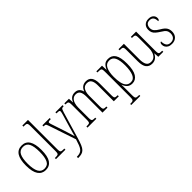

<svg xmlns="http://www.w3.org/2000/svg" viewBox="96 -1796 3070 3070"><g transform="rotate(-45 1631.5 -260.5)"><path d="M228 10Q145 10 98.5 -57.5Q52 -125 52 -267Q52 -543 231 -543Q406 -543 406 -267Q406 -124 361 -57Q316 10 228 10ZM229 -21Q304 -21 334 -85Q364 -149 364 -267Q364 -391 333.5 -451.5Q303 -512 230 -512Q155 -512 124 -451Q93 -390 93 -267Q93 -147 125.5 -84Q158 -21 229 -21Z M465 0V-25H476Q509 -25 525 -29Q541 -33 546 -48.5Q551 -64 551 -98V-660Q551 -695 545.5 -711Q540 -727 525.5 -731Q511 -735 484 -735H465V-760H592V-98Q592 -64 597 -48.5Q602 -33 618 -29Q634 -25 667 -25H679V0Z M727 210Q773 210 801.5 199Q830 188 849 163.5Q868 139 883 99.5Q898 60 916 2L763 -454Q754 -480 747.5 -492.5Q741 -505 729.5 -508Q718 -511 696 -511H694V-536H859V-511H850Q818 -511 808 -505.5Q798 -500 798 -487Q798 -478 803.5 -460.5Q809 -443 819 -414L882 -223Q899 -169 914 -121.5Q929 -74 936 -46Q943 -75 953.5 -112Q964 -149 977 -195L1043 -419Q1049 -440 1053.5 -457.5Q1058 -475 1058 -486Q1058 -499 1049 -505Q1040 -511 1007 -511H988V-536H1150V-511H1146Q1126 -511 1115.5 -506.5Q1105 -502 1098 -486.5Q1091 -471 1081 -438L948 12Q927 83 908 127.5Q889 172 865.5 196.5Q842 221 809.5 230Q777 239 730 239H727Z M1178 0V-25H1191Q1221 -25 1235.5 -29Q1250 -33 1254.5 -49Q1259 -65 1259 -100V-433Q1259 -468 1254.5 -485Q1250 -502 1236.5 -506.5Q1223 -511 1195 -511H1190V-536H1294L1299 -450H1302Q1320 -498 1352 -520.5Q1384 -543 1430 -543Q1479 -543 1507.5 -518Q1536 -493 1548 -446H1550Q1585 -543 1683 -543Q1814 -543 1814 -360V-96Q1814 -63 1819 -48Q1824 -33 1838.5 -29Q1853 -25 1882 -25H1886V0H1773V-361Q1773 -432 1750.5 -471Q1728 -510 1675 -510Q1631 -510 1605.5 -487.5Q1580 -465 1568.5 -427.5Q1557 -390 1557 -345V-99Q1557 -65 1562 -49Q1567 -33 1581.5 -29Q1596 -25 1624 -25H1630V0H1517V-361Q1517 -436 1494.5 -473Q1472 -510 1420 -510Q1378 -510 1351.5 -485Q1325 -460 1312.5 -419Q1300 -378 1300 -331V-99Q1300 -65 1305 -49Q1310 -33 1325.5 -29Q1341 -25 1371 -25H1378V0Z M1928 239V215H1939Q1967 215 1981.5 210.5Q1996 206 2001.5 190Q2007 174 2007 139V-438Q2007 -472 2002 -487.5Q1997 -503 1981.5 -507Q1966 -511 1934 -511H1914V-536H2042L2046 -439H2049Q2067 -485 2098.5 -515.5Q2130 -546 2185 -546Q2267 -546 2308.5 -482Q2350 -418 2350 -277Q2350 -129 2306 -59.5Q2262 10 2187 10Q2132 10 2099 -19.5Q2066 -49 2048 -99H2046Q2047 -81 2047.5 -51Q2048 -21 2048 18V140Q2048 175 2053 190.5Q2058 206 2072.5 210.5Q2087 215 2114 215H2133V239ZM2184 -22Q2249 -22 2278.5 -90Q2308 -158 2308 -277Q2308 -396 2278 -455Q2248 -514 2181 -514Q2111 -514 2079.5 -450Q2048 -386 2048 -276Q2048 -199 2060.5 -141.5Q2073 -84 2102.5 -53Q2132 -22 2184 -22Z M2635 10Q2568 10 2532 -35.5Q2496 -81 2496 -184V-439Q2496 -473 2490.5 -488Q2485 -503 2470 -507Q2455 -511 2424 -511H2415V-536H2537V-184Q2537 -106 2560.5 -64.5Q2584 -23 2643 -23Q2687 -23 2715.5 -48Q2744 -73 2758 -114.5Q2772 -156 2772 -205V-429Q2772 -467 2767.5 -484.5Q2763 -502 2748 -506.5Q2733 -511 2701 -511H2694V-536H2813V-101Q2813 -65 2818 -49Q2823 -33 2838 -29Q2853 -25 2882 -25H2892V0H2779L2774 -81H2770Q2751 -40 2718 -15Q2685 10 2635 10Z M3082 10Q3037 10 3009 -5.5Q2981 -21 2968 -45Q2955 -69 2955 -94Q2955 -120 2963 -131.5Q2971 -143 2984 -143Q2984 -85 3006.5 -52Q3029 -19 3083 -19Q3132 -19 3158 -48Q3184 -77 3184 -129Q3184 -164 3166.5 -192Q3149 -220 3094 -252Q3048 -281 3020.5 -305Q2993 -329 2981.5 -355.5Q2970 -382 2970 -418Q2970 -475 3004 -508.5Q3038 -542 3095 -542Q3151 -542 3180.5 -514.5Q3210 -487 3210 -449Q3210 -403 3181 -403Q3181 -513 3093 -513Q3048 -513 3027.5 -486.5Q3007 -460 3007 -421Q3007 -378 3032.5 -349Q3058 -320 3111 -289Q3176 -252 3199 -215.5Q3222 -179 3222 -131Q3222 -66 3184 -28Q3146 10 3082 10Z"/></g></svg>

Font: Noto Serif Condensed ExtraLight
Style: Regular
Weight: 200
Width: 3
Designer: Monotype Design Team
Foundry: Monotype Imaging Inc.
Version: Version 2.013; ttfautohint (v1.8.4.7-5d5b)